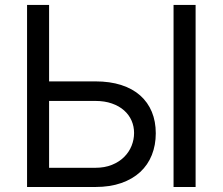

<svg xmlns="http://www.w3.org/2000/svg" viewBox="-20 -747 889 767"><path d="M360.8 -421.9Q419.4 -421.9 464.5 -407.3Q509.6 -392.8 540.1 -365.6Q570.7 -338.4 586.5 -300.2Q602.3 -262.1 602.3 -214.5Q602.3 -167.3 586.5 -127.7Q570.7 -88.1 540.1 -59.8Q509.6 -31.6 464.5 -15.8Q419.4 0 360.8 0H88.1V-727.3H176.1V-421.9ZM176.1 -76.7H360.8Q398.1 -76.7 427 -88.4Q456 -100.1 475.7 -119.7Q495.4 -139.2 505.5 -164.2Q515.6 -189.3 515.6 -215.9Q515.6 -242.2 505.5 -265.3Q495.4 -288.4 475.7 -305.9Q456 -323.5 427 -333.6Q398.1 -343.8 360.8 -343.8H176.1ZM761.4 0H673.3V-727.3H761.4Z"/></svg>

Font: Fast_Sans-Dotted
Style: Regular
Weight: 400
Version: Version 3.018